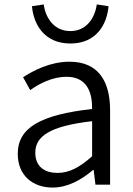

<svg xmlns="http://www.w3.org/2000/svg" viewBox="-20 -832 598 865"><path d="M217 13C285 13 347 -22 399 -66H402L410 0H476V-335C476 -465 424 -554 293 -554C206 -554 130 -514 84 -484L116 -426C157 -455 215 -486 280 -486C373 -486 396 -414 395 -341C163 -315 60 -257 60 -139C60 -41 128 13 217 13ZM239 -53C184 -53 139 -79 139 -144C139 -218 204 -264 395 -286V-128C340 -79 293 -53 239 -53ZM297 -636C415 -636 462 -723 469 -804L416 -812C408 -753 371 -692 297 -692C222 -692 185 -753 177 -812L124 -804C131 -723 179 -636 297 -636Z"/></svg>

Font: ChiuKong Gothic MN Normal
Style: Regular
Weight: 350
Designer: Ryoko NISHIZUKA 西塚涼子 (kana, bopomofo & ideographs); Paul D. Hunt (Latin, Greek & Cyrillic); Sandoll Communications 산돌커뮤니
Foundry: Adobe
Version: Version 1.300